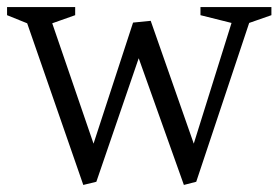

<svg xmlns="http://www.w3.org/2000/svg" viewBox="-25 -511 789 544"><path d="M211 13 52 -445 -5 -468V-491H188V-468L123 -445L240 -104L352 -447L402 -452L524 -104L631 -446L543 -468V-491H744V-468L681 -446L531 4L496 13L368 -346L248 4Z"/></svg>

Font: Manuale Light
Style: Regular
Weight: 300
Designer: Eduardo Tunni / Pablo Cosgaya
Foundry: Eduardo Tunni / Pablo Cosgaya
Version: Version 1.002